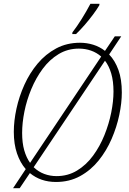

<svg xmlns="http://www.w3.org/2000/svg" viewBox="-20 -951 680 1015"><path d="M49 44 116 -57Q87 -90 70 -139.5Q53 -189 53 -254Q53 -312 67 -376.5Q81 -441 109 -503Q137 -565 179 -615Q221 -665 277 -695Q333 -725 403 -725Q439 -725 473 -714.5Q507 -704 535 -682L587 -759H621L557 -663Q588 -631 606 -581.5Q624 -532 624 -462Q624 -407 610.5 -343Q597 -279 570 -216.5Q543 -154 501.5 -102.5Q460 -51 403.5 -20Q347 11 276 11Q195 11 138 -36L84 44ZM97 -248Q97 -196 108 -157Q119 -118 139 -90L515 -652Q491 -673 461 -683.5Q431 -694 397 -694Q338 -694 290 -665Q242 -636 206 -587.5Q170 -539 145.5 -480Q121 -421 109 -361Q97 -301 97 -248ZM279 -20Q339 -20 387.5 -49.5Q436 -79 472 -128Q508 -177 532 -236.5Q556 -296 568 -356Q580 -416 580 -467Q580 -522 568 -562.5Q556 -603 535 -630L158 -67Q183 -43 214 -31.5Q245 -20 279 -20ZM362 -771 363 -780Q387 -811 412 -851Q437 -891 458 -931H506L505 -923Q492 -901 471.5 -873.5Q451 -846 427.5 -819Q404 -792 382 -771Z"/></svg>

Font: Noto Serif SemiCondensed ExtraLight
Style: Italic
Weight: 200
Width: 4
Italic angle: -12°
Designer: Monotype Design Team
Foundry: Monotype Imaging Inc.
Version: Version 2.013